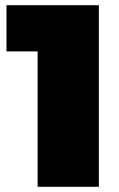

<svg xmlns="http://www.w3.org/2000/svg" viewBox="-20 -720 458 740"><path d="M125 0V-618L226 -522H5V-700H361V0Z"/></svg>

Font: MOST Montserrat Black
Style: Regular
Weight: 900
Designer: Julieta Ulanovsky
Foundry: Julieta Ulanovsky
Version: Version 8.000;March 11, 2024;FontCreator 15.0.0.2926 64-bit